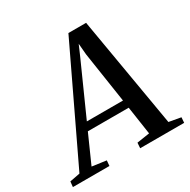

<svg xmlns="http://www.w3.org/2000/svg" viewBox="-236 -903 1045 1058"><g transform="rotate(-30 287.0 -374.0)"><path d="M-69 0 -65.5 -34 -0.5 -46.5 334 -747.5H446.5L566 -47.5L641.5 -34L639 0H359L361.5 -34L442.5 -46.5L416 -225H156L76.5 -46.5L166.5 -34L163.5 0ZM178.5 -275H408.5L359.5 -597.5L353.5 -668L326.5 -605.5Z"/></g></svg>

Font: Merriweather 60pt Medium
Style: Italic
Weight: 500
Italic angle: -7.8°
Version: Version 2.101